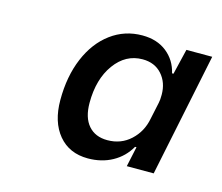

<svg xmlns="http://www.w3.org/2000/svg" viewBox="-63 -816 598 517"><g transform="rotate(15 236.0 -558.0)"><path d="M107 -512Q107 -578 128.5 -629Q150 -680 188.5 -708.5Q227 -737 276 -737Q317 -737 344 -715.5Q371 -694 379 -659H383L400 -730H472L401 -386H326L338 -442H334Q317 -412 287 -395.5Q257 -379 219 -379Q167 -379 137 -415Q107 -451 107 -512ZM355 -526 365 -573Q367 -581 367 -596Q367 -630 347 -652.5Q327 -675 293 -675Q246 -675 215.5 -633Q185 -591 185 -525Q185 -484 204 -462Q223 -440 257 -440Q295 -440 321.5 -464.5Q348 -489 355 -526Z"/></g></svg>

Font: Mona Sans Medium
Style: Italic
Weight: 500
Italic angle: -11.7°
Designer: Deni Anggara
Foundry: GitHub
Version: Version 2.000